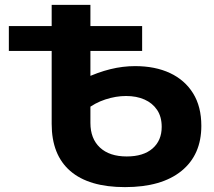

<svg xmlns="http://www.w3.org/2000/svg" viewBox="-20 -762 884 794"><path d="M497 11.8Q347.7 11.8 270.7 -54.8Q193.7 -121.4 193.7 -249.6V-742H353.9V-253.8Q353.9 -188.5 393.4 -151.7Q432.8 -115 504.2 -115Q572.9 -115 610.8 -147.9Q648.7 -180.9 648.7 -237.2Q648.7 -279.4 629.6 -307.6Q610.6 -335.8 577.6 -350.4Q544.7 -365 501.2 -365Q459.4 -365 415.6 -350.7Q371.8 -336.3 336.7 -308.3L327.7 -436.6Q384.8 -463.3 436.2 -475.9Q487.7 -488.6 538.8 -488.6Q621.7 -488.6 683 -459.9Q744.2 -431.2 778.4 -376.3Q812.6 -321.4 812.6 -241.6Q812.6 -121.8 730.4 -55Q648.1 11.8 497 11.8ZM16.6 -551.4V-654.3H567.8V-551.4Z"/></svg>

Font: Montserrat Alternates Thin
Style: Regular
Weight: 100
Designer: Julieta Ulanovsky
Foundry: Julieta Ulanovsky
Version: Version 9.000